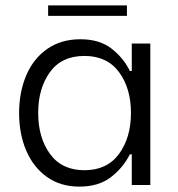

<svg xmlns="http://www.w3.org/2000/svg" viewBox="-20 -688 661 714"><path d="M51 -267Q51 -345 77.5 -407.5Q104 -470 155.5 -506Q207 -542 279 -542Q350 -542 394.5 -507.5Q439 -473 463 -424H470V-526H539V0H470V-114H463Q437 -63 391.5 -28.5Q346 6 275 6Q205 6 154.5 -30Q104 -66 77.5 -128Q51 -190 51 -267ZM122 -268Q122 -176 166 -115.5Q210 -55 294 -55Q378 -55 422.5 -115.5Q467 -176 467 -268Q467 -360 422.5 -420Q378 -480 294 -480Q209 -480 165.5 -419.5Q122 -359 122 -268ZM159 -668H452V-629H159Z"/></svg>

Font: Lopes Sans Light
Style: Regular
Weight: 300
Designer: Gabriel Lam, Diego Maldonado
Foundry: TypeRant, Foresti Design
Version: Version 4.000